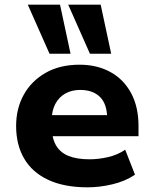

<svg xmlns="http://www.w3.org/2000/svg" viewBox="-20 -791 660 822"><path d="M355 11Q255 11 186.5 -21Q118 -53 83.5 -112Q49 -171 49 -252Q49 -326 81.5 -385Q114 -444 175 -479Q236 -514 321 -514Q395 -514 452 -483Q509 -452 541 -393Q573 -334 573 -251V-208H178V-298H451L439 -281Q439 -345 408.5 -375.5Q378 -406 323 -406Q287 -406 259.5 -390.5Q232 -375 216.5 -345.5Q201 -316 201 -272V-255Q201 -203 218.5 -171Q236 -139 272 -124Q308 -109 363 -109Q402 -109 443 -118.5Q484 -128 516 -150L558 -43Q516 -15 461.5 -2Q407 11 355 11ZM365 -561 272 -771H411L456 -561ZM192 -561 99 -771H237L282 -561Z"/></svg>

Font: Nunito Sans 7pt ExtraBold
Style: Regular
Weight: 800
Designer: Vernon Adams
Foundry: Vernon Adams
Version: Version 3.101;gftools[0.9.27]